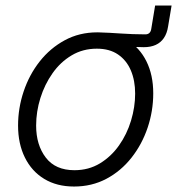

<svg xmlns="http://www.w3.org/2000/svg" viewBox="-20 -664 641 695"><path d="M327.6 -501 335 -546.9Q356.9 -546.4 377.2 -545.2Q397.5 -543.9 417.7 -542.7Q438 -541.5 460 -540.5Q481.9 -539.6 505.9 -539.6Q523.9 -539.6 527.3 -558.1L541.5 -644H601.1L588.4 -567.9Q584.5 -543 573.2 -526.4Q562 -509.8 543.7 -501.5Q525.4 -493.2 500.5 -493.2Q458 -493.7 414.1 -496.8Q370.1 -500 327.6 -501ZM248 11.2Q185.5 11.2 140.1 -16.4Q94.7 -43.9 70.1 -93.8Q45.4 -143.6 45.4 -209.5Q45.4 -272.9 65.7 -333.3Q85.9 -393.6 123.8 -441.7Q161.6 -489.7 214.4 -518.3Q267.1 -546.9 332 -546.9Q394.5 -546.9 439.9 -519.3Q485.4 -491.7 510 -442.1Q534.7 -392.6 534.7 -326.2Q534.7 -262.2 514.4 -201.9Q494.1 -141.6 456.1 -93.3Q418 -44.9 365.2 -16.8Q312.5 11.2 248 11.2ZM249.5 -47.9Q300.8 -47.9 341.6 -72.5Q382.3 -97.2 410.9 -137.7Q439.5 -178.2 454.3 -227.3Q469.2 -276.4 469.2 -325.2Q469.2 -372.6 453.6 -409.2Q438 -445.8 407.2 -466.8Q376.5 -487.8 330.6 -487.8Q279.8 -487.8 239.3 -463.6Q198.7 -439.5 170.2 -398.9Q141.6 -358.4 126.2 -309.1Q110.8 -259.8 110.8 -209.5Q110.8 -139.2 145.8 -93.5Q180.7 -47.9 249.5 -47.9Z"/></svg>

Font: Inter 18pt Light
Style: Italic
Weight: 300
Italic angle: -9.3988°
Designer: Rasmus Andersson
Foundry: rsms
Version: Version 4.001;git-66647c0bb